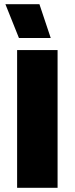

<svg xmlns="http://www.w3.org/2000/svg" viewBox="-20 -900 358 920"><path d="M255.9 -660.2V0H62V-660.2ZM5.9 -879.9H168.9L223.1 -717.8H70.8Z"/></svg>

Font: Human Sans Black
Style: Regular
Weight: 800
Designer: Tim Radville
Foundry: Continuum
Version: Version 1.000;FEAKit 1.0